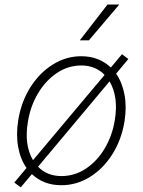

<svg xmlns="http://www.w3.org/2000/svg" viewBox="-20 -801 625 841"><path d="M71 19.5 42.6 -1.4 96.2 -65.3Q69.2 -103.7 59.5 -157.5Q49.7 -211.3 60 -275.6Q73.5 -356.5 113.6 -419.6Q153.8 -482.6 211.6 -518.6Q269.5 -554.7 335.6 -554.7Q375.4 -554.7 408 -541.9Q440.7 -529.1 465.6 -505.3L514.2 -563.6L542.3 -542.6L488.6 -478.3Q515.3 -440 525.4 -386.2Q535.5 -332.4 525.2 -268.1Q511.7 -187.5 471.6 -124.5Q431.5 -61.4 373.4 -25.6Q315.3 10.3 248.6 10.3Q170.8 10.3 119.7 -38.4ZM248.9 -29.8Q307.5 -29.8 356.5 -62.5Q405.5 -95.2 438.7 -150.9Q471.9 -206.7 483 -275.6Q499.6 -377.1 459.9 -444.6L146.7 -70.7Q165.5 -51.1 191.2 -40.5Q217 -29.8 248.9 -29.8ZM124.6 -99.4 438.2 -473Q419.4 -492.5 393.8 -503.4Q368.3 -514.2 336.3 -514.2Q278.4 -514.2 229.2 -481.2Q180 -448.2 146.7 -392.4Q113.3 -336.6 102.3 -268.1Q84.9 -166.9 124.6 -99.4ZM329.5 -624.3 451 -781.2H502.5L369.3 -624.3Z"/></svg>

Font: Inter Extra Light  BETA
Style: Italic
Weight: 200
Italic angle: 9.39999°
Designer: Rasmus Andersson
Foundry: rsms
Version: Version 3.011;git-f93a4a705